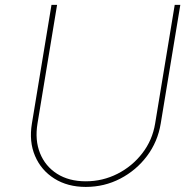

<svg xmlns="http://www.w3.org/2000/svg" viewBox="-20 -747 790 779"><path d="M688.9 -727.3H711.6L632.1 -245.7Q620 -171.9 576.3 -113.8Q532.7 -55.8 468 -22.2Q403.4 11.4 328.1 11.4Q254.3 11.4 200.6 -22.4Q147 -56.1 122.2 -114.2Q97.3 -172.2 109.4 -245.7L188.9 -727.3H211.6L132.1 -245.7Q121.1 -178.3 142.4 -125.4Q163.7 -72.4 211.6 -41.9Q259.6 -11.4 328.1 -11.4Q396.7 -11.4 456.7 -41.9Q516.7 -72.4 557.5 -125.4Q598.4 -178.3 609.4 -245.7Z"/></svg>

Font: Inter Thin  BETA
Style: Italic
Weight: 100
Italic angle: -9.39999°
Designer: Rasmus Andersson
Foundry: rsms
Version: Version 3.011;git-f93a4a705